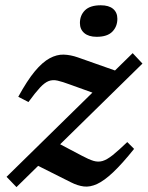

<svg xmlns="http://www.w3.org/2000/svg" viewBox="-20 -714 574 746"><path d="M5.5 -27 495.5 -507.5 533.5 -467 44 13ZM90.5 -317.5 51 -338Q85.5 -401 115.2 -436.8Q145 -472.5 172.8 -487.5Q200.5 -502.5 227.2 -501.8Q254 -501 282.5 -491L454 -430.5L377 -340.5L252 -385.5Q222.5 -396.5 203.5 -400.8Q184.5 -405 169 -399Q153.5 -393 135.5 -373.8Q117.5 -354.5 90.5 -317.5ZM256 -5.5 109.5 -79 196.5 -162.5 298 -109Q325 -94.5 343.2 -89Q361.5 -83.5 378.5 -88.5Q395.5 -93.5 417.8 -111.2Q440 -129 474.5 -162L501 -135.5Q454.5 -77.5 419.5 -44.5Q384.5 -11.5 357 1Q329.5 13.5 305.5 10.5Q281.5 7.5 256 -5.5ZM355.5 -571Q324.5 -571 307.5 -585.5Q290.5 -600 290.5 -624.5Q290.5 -654.5 310.2 -674Q330 -693.5 371.5 -693.5Q403 -693.5 419.5 -679.5Q436 -665.5 436 -641Q436 -611 416.5 -591Q397 -571 355.5 -571Z"/></svg>

Font: Newsreader 9pt Medium
Style: Italic
Weight: 500
Italic angle: -17°
Designer: Hugues Gentile
Foundry: Production Type
Version: Version 1.003